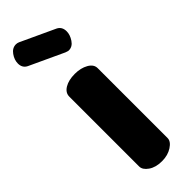

<svg xmlns="http://www.w3.org/2000/svg" viewBox="-250 -728 740 740"><g transform="rotate(-45 119.5 -358.5)"><path d="M122 0Q88 0 66.5 -15Q45 -30 45 -48V-429Q45 -450 66.5 -463Q88 -476 122 -476Q154 -476 177 -463Q200 -450 200 -429V-48Q200 -30 177 -15Q154 0 122 0ZM170 -556Q166 -556 162.5 -557.5Q159 -559 155 -560L15 -625Q-5 -635 -5 -659Q-5 -679 8.5 -698Q22 -717 42 -717Q49 -717 56 -714L196 -649Q216 -639 216 -614Q216 -595 203 -575.5Q190 -556 170 -556Z"/></g></svg>

Font: Dosis ExtraBold
Style: Regular
Weight: 800
Designer: EdgarTolentino, PabloImpallari, IginoMarini
Foundry: EdgarTolentino, PabloImpallari, IginoMarini
Version: Version 3.001; ttfautohint (v1.8.2)